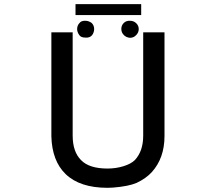

<svg xmlns="http://www.w3.org/2000/svg" viewBox="-20 -895 1040 925"><path d="M669.9 -739.3H772.5V-239.3Q772.5 -133.8 711.9 -66.4Q683.6 -35.2 637.7 -13.7Q598.6 2.9 524.4 8.8L498 9.8Q364.3 9.8 295.9 -56.6Q230.5 -120.1 227.5 -238.3V-739.3H330.1V-242.2Q330.1 -164.1 370.1 -124Q409.2 -83 498 -83Q538.1 -83 574.7 -94.2Q611.3 -105.5 629.9 -124Q669.9 -167 669.9 -241.2ZM343.8 -822.3V-875H660.2V-822.3ZM351.6 -754.9Q351.6 -771.5 362.3 -783.2Q371.1 -795.9 391.6 -794.9Q407.2 -794.9 421.9 -784.2Q433.6 -772.5 433.6 -754.9Q433.6 -739.3 423.8 -725.6Q412.1 -711.9 391.6 -713.9Q370.1 -713.9 362.3 -725.6Q351.6 -740.2 351.6 -754.9ZM606.4 -794.9Q624 -794.9 636.2 -783.2Q648.4 -771.5 648.4 -754.9Q648.4 -738.3 635.7 -725.6Q624 -712.9 606.4 -712.9Q588.9 -713.9 576.7 -726.1Q564.5 -738.3 564.5 -755.4Q564.5 -772.5 576.2 -784.2Q587.9 -795.9 606.4 -794.9Z"/></svg>

Font: RobotoJAA
Style: Medium
Weight: 500
Version: Version 2.05; 2016-11-05